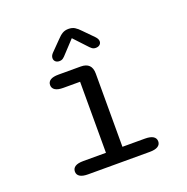

<svg xmlns="http://www.w3.org/2000/svg" viewBox="-119 -769 858 880"><g transform="rotate(-20 309.5 -328.5)"><path d="M163.7 0Q137.2 0 124.1 -8.4Q111 -16.8 111 -32.2Q111 -48 124.1 -56.4Q137.2 -64.8 163.7 -64.8H274.3V-411.3H192.3Q166 -411.3 152.9 -419.8Q139.8 -428.3 139.8 -443.8Q139.8 -459.3 152.9 -467.7Q166 -476 192.3 -476H300.8Q354.7 -476 354.7 -422.2V-64.8H464.5Q490.8 -64.8 504.2 -56.4Q517.5 -48 517.5 -32.2Q517.5 -16.8 504.2 -8.4Q490.8 0 464.5 0ZM410.3 -579.2Q422.3 -566.7 422.3 -555Q422.3 -545.2 414.9 -538.8Q407.5 -532.5 395.5 -532.5Q384.8 -532.5 377.3 -538.2Q369.8 -544 361.2 -553.8L306.8 -612L252.3 -553.5Q243.5 -543.3 236.2 -537.9Q229 -532.5 218 -532.5Q206.3 -532.5 199.2 -539Q192.2 -545.5 192.2 -555.7Q192.2 -568 203.2 -579.2L250 -626.8Q264.2 -642.3 276.8 -649.8Q289.3 -657.3 306.5 -657.3Q324.2 -657.3 336.7 -649.8Q349.2 -642.3 363.5 -626.8Z"/></g></svg>

Font: Sono ExtraLight
Style: Regular
Weight: 200
Designer: Tyler Finck
Foundry: Tyler Finck
Version: Version 2.112